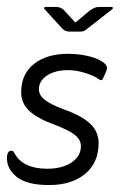

<svg xmlns="http://www.w3.org/2000/svg" viewBox="-29 -522 358 553"><path d="M188 -457 230 -492Q238 -497 243.5 -499.5Q249 -502 257 -502H293Q296 -502 296 -499Q296 -497 295 -496L222 -439Q215 -433 211 -432Q207 -431 200 -431H171Q159 -431 151 -439L99 -496Q98 -497 98 -498Q98 -502 103 -502H133Q146 -502 156 -492ZM268 -297Q266 -291 262 -291Q261 -291 257 -293Q242 -304 216 -312Q190 -320 167 -320Q130 -320 106.5 -304.5Q83 -289 83 -265Q83 -248 100 -234.5Q117 -221 155 -207Q208 -188 231.5 -165Q255 -142 255 -110Q255 -53 216 -21Q177 11 112 11Q50 11 20.5 -11.5Q-9 -34 -9 -66Q-9 -88 4 -88Q9 -88 12 -82Q36 -36 107 -36Q150 -36 177 -54Q204 -72 204 -101Q204 -119 187 -133Q170 -147 130 -162Q78 -181 55 -203Q32 -225 32 -256Q32 -309 69 -338Q106 -367 167 -367Q195 -367 220.5 -361.5Q246 -356 262.5 -346.5Q279 -337 279 -326Q279 -323 278 -320Q277 -317 275 -312Z"/></svg>

Font: Zain Light
Style: Italic
Weight: 300
Italic angle: -10°
Designer: Zain,Boutros
Foundry: Mobile Telecommunications Company (Zain), 2024
Version: Version 1.51; ttfautohint (v1.8.4)